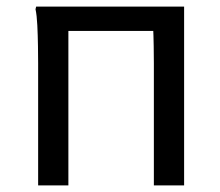

<svg xmlns="http://www.w3.org/2000/svg" viewBox="-20 -564 668 584"><path d="M448 0V-372Q448 -392 447.5 -424Q447 -456 445.5 -487Q444 -518 440 -536L442 -544H540V0ZM96 0V-372Q96 -392 95.5 -424Q95 -456 93.5 -487Q92 -518 88 -536L90 -544H188V0ZM156 -470V-544H480V-470Z"/></svg>

Font: Kufam
Style: Regular
Weight: 400
Designer: Wael Morcos, Artur Schmal
Foundry: Original Type
Version: Version 1.301; ttfautohint (v1.8.3)